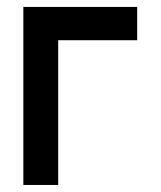

<svg xmlns="http://www.w3.org/2000/svg" viewBox="-20 -526 457 546"><path d="M370.1 -411.6H145.5V0H46.4V-506.3H370.1Z"/></svg>

Font: Alte DIN 1451 Mittelschrift
Style: Regular
Weight: 400
Designer: Peter Wiegel
Foundry: Peter Wiegel
Version: Version 1.002 September 20, 2019